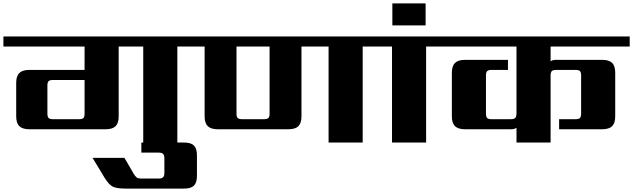

<svg xmlns="http://www.w3.org/2000/svg" viewBox="-40 -836 3713 1126"><path d="M271 -137H424Q443 -137 449.5 -144Q456 -151 456 -169V-367H271Q252 -367 245 -360Q238 -353 238 -335V-169Q238 -151 245 -144Q252 -137 271 -137ZM1106 -622V-563H1000V0H800V-563H656V-154Q656 -114 638 -96Q620 -78 580 -78H132Q92 -78 73.5 -96Q55 -114 55 -154V-350Q55 -390 73.5 -408Q92 -426 132 -426H456V-563H-20V-622Z M789 0H1040Q1080 0 1097.5 17.5Q1115 35 1115 75V195Q1115 235 1097.5 252.5Q1080 270 1040 270H699Q645 270 622 259Q599 248 573 206L503 90H690L744 183Q754 199 762 205Q770 211 786 211H890Q909 211 916.5 203.5Q924 196 924 178V92Q924 74 916.5 66.5Q909 59 890 59H789Z M1541 -169V-563H1347V-169Q1347 -151 1354 -144Q1361 -137 1380 -137H1508Q1527 -137 1534 -144Q1541 -151 1541 -169ZM2193 -622V-563H2087V0H1887V-563H1728V-154Q1728 -114 1710 -96Q1692 -78 1652 -78H1237Q1197 -78 1178.5 -96Q1160 -114 1160 -154V-563H1066V-622Z M2565 -622V-563H2459V0H2259V-563H2153V-622Z M2261 -687V-816H2456V-687Z M3653 -563H3189V-476Q3199 -485 3221 -485H3492Q3532 -485 3550 -467Q3568 -449 3568 -409V-154Q3568 -114 3550 -96Q3532 -78 3492 -78H3239V-137H3335Q3354 -137 3361 -144Q3368 -151 3368 -169V-394Q3368 -412 3361 -419Q3354 -426 3335 -426H3223Q3203 -426 3196 -419Q3189 -412 3189 -392V0H2989V-87Q2979 -78 2957 -78H2687Q2647 -78 2628.5 -96Q2610 -114 2610 -154V-409Q2610 -449 2628.5 -467Q2647 -485 2687 -485H2939V-426H2843Q2824 -426 2817 -419Q2810 -412 2810 -394V-169Q2810 -151 2817 -144Q2824 -137 2843 -137H2955Q2975 -137 2982 -144.5Q2989 -152 2989 -171V-563H2525V-622H3653Z"/></svg>

Font: Sarpanch ExtraBold
Style: Regular
Weight: 800
Designer: Manushi Parikh (Devanagari and Latin), Jyotish Sonowal (Devanagari)
Foundry: Indian Type Foundry
Version: Version 2.004;PS 1.0;hotconv 1.0.78;makeotf.lib2.5.61930; tt